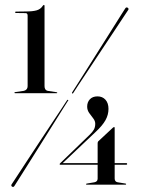

<svg xmlns="http://www.w3.org/2000/svg" viewBox="-20 -732 561 761"><path d="M43 -680.5Q40 -680.5 40 -683.5Q40 -686 43 -686L81 -686.5Q109.5 -686.5 125.2 -691Q141 -695.5 149.5 -709Q152.5 -712.5 154 -712.5Q156.5 -712.5 156.5 -708.5V-390.5Q156.5 -375 168.5 -372L204 -366.5Q207 -365.5 207 -364.5Q207 -362.5 204 -362.5H40.5Q37 -362.5 37 -364.5Q37 -366 40.5 -367L75 -372Q89.5 -376 89.5 -390.5V-670Q89.5 -680 81.5 -680ZM367 -164Q367 -169.5 369.5 -172L427 -225.5Q430.5 -228.5 432.5 -228.5Q434.5 -228.5 434.5 -225V-85.5H481Q484 -85.5 484 -82Q484 -79 480 -79H434.5V-24.5Q434.5 -11.5 446.5 -9.5L477 -4.5Q480 -4 480 -2.5Q480 0 477 0H324Q321 0 321 -2Q321 -4 324.5 -4.5L354 -9.5Q367 -12 367 -24V-79H218.5Q216.5 -79 216.5 -81Q216.5 -83 218 -84.5L335.5 -198Q346.5 -208.5 352 -218.2Q357.5 -228 357.5 -241.5Q357.5 -252.5 349.5 -262.8Q341.5 -273 333.5 -284.2Q325.5 -295.5 325.5 -309.5Q325.5 -327 336.2 -338.5Q347 -350 366.5 -350Q386 -350 398 -336.8Q410 -323.5 410 -300.5Q410 -277 398 -255.5Q386 -234 359 -209L228.5 -85.5H367ZM270 -363Q268.5 -359.5 266.5 -362Q264 -363 266 -366Q269 -370.5 285.2 -396Q301.5 -421.5 325 -458.8Q348.5 -496 374.2 -536.8Q400 -577.5 422.8 -613.8Q445.5 -650 460.2 -673.2Q475 -696.5 476 -698Q480.5 -705.5 486.5 -701Q492.5 -697 486.5 -690Q485.5 -689 470.5 -666Q455.5 -643 431.8 -607.5Q408 -572 381.5 -531.8Q355 -491.5 330.5 -454.8Q306 -418 289.5 -393Q273 -368 270 -363ZM245 -333.5Q247 -337.5 249.5 -336Q252.5 -334.5 248.5 -331Q245.5 -326.5 229.5 -301Q213.5 -275.5 190 -238Q166.5 -200.5 140.5 -159Q114.5 -117.5 91.5 -81Q68.5 -44.5 53.5 -20.8Q38.5 3 37.5 4.5Q33.5 11.5 27.5 7.5Q22 3.5 27.5 -3.5Q28.5 -5 43.8 -28.2Q59 -51.5 82.8 -87.8Q106.5 -124 133.2 -164.5Q160 -205 184.5 -242Q209 -279 225.8 -304.2Q242.5 -329.5 245 -333.5Z"/></svg>

Font: Fraunces144ptRegular
Style: Regular
Weight: 400
Version: Version 1.000;[0bf87f6ff]